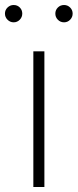

<svg xmlns="http://www.w3.org/2000/svg" viewBox="-48 -743 309 763"><path d="M84.5 0V-539.1H128.4V0ZM206.5 -654.3Q191.9 -654.3 181.9 -664.6Q171.9 -674.8 171.9 -689Q171.9 -703.1 181.9 -713.1Q191.9 -723.1 206.5 -723.1Q220.7 -723.1 230.7 -713.1Q240.7 -703.1 240.7 -689Q240.7 -674.8 230.7 -664.6Q220.7 -654.3 206.5 -654.3ZM6.3 -654.3Q-7.8 -654.3 -18.1 -664.6Q-28.3 -674.8 -28.3 -689Q-28.3 -703.1 -18.1 -713.1Q-7.8 -723.1 6.3 -723.1Q21 -723.1 30.8 -713.1Q40.5 -703.1 40.5 -689Q40.5 -674.8 30.5 -664.6Q20.5 -654.3 6.3 -654.3Z"/></svg>

Font: Inter 18pt ExtraLight
Style: Regular
Weight: 250
Designer: Rasmus Andersson
Foundry: rsms
Version: Version 4.001;git-66647c0bb